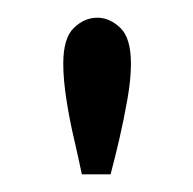

<svg xmlns="http://www.w3.org/2000/svg" viewBox="-20 -782 218 217"><path d="M72.5 -585Q69 -602 63.8 -624.5Q58.5 -647 55 -669.8Q51.5 -692.5 51.5 -710Q51.5 -739 63.5 -750.5Q75.5 -762 90 -762Q104 -762 116 -750.5Q128 -739 128 -710Q128 -692.5 124 -669.8Q120 -647 114.8 -624.5Q109.5 -602 105 -585Z"/></svg>

Font: Imbue Thin 10pt SemiBold
Style: Regular
Weight: 600
Version: Version 1.102